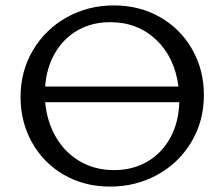

<svg xmlns="http://www.w3.org/2000/svg" viewBox="-20 -684 829 710"><path d="M734 -333Q734 -237 688 -159.5Q642 -82 562.5 -38Q483 6 387 6Q292 6 216.5 -37.5Q141 -81 98.5 -157Q56 -233 56 -325Q56 -421 102 -498.5Q148 -576 227 -620Q306 -664 401 -664Q496 -664 572 -620.5Q648 -577 691 -501Q734 -425 734 -333ZM147 -364H640Q626 -472 557.5 -537Q489 -602 387 -602Q320 -602 267.5 -572Q215 -542 183.5 -488Q152 -434 147 -364ZM643 -306H147Q154 -232 188 -175Q222 -118 277 -86.5Q332 -55 402 -55Q471 -55 525 -86.5Q579 -118 610 -175Q641 -232 643 -306Z"/></svg>

Font: Ysabeau SC Medium
Style: Regular
Weight: 500
Designer: Christian Thalmann (Catharsis Fonts)
Version: Version 0.003